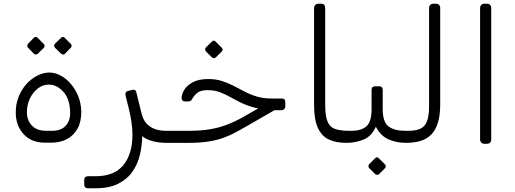

<svg xmlns="http://www.w3.org/2000/svg" viewBox="-20 -770 2778 1035"><path d="M222 -1Q151 -1 109 -45Q67 -89 65 -158Q64 -207 80 -247.5Q96 -288 123 -317.5Q150 -347 182.5 -363Q215 -379 246 -379Q277 -379 307.5 -362.5Q338 -346 362.5 -317Q387 -288 402 -250.5Q417 -213 418 -171Q419 -116 399 -78.5Q379 -41 342.5 -21Q306 -1 257 -1ZM227 -65H263Q310 -65 335 -93Q360 -121 358 -167Q356 -238 321 -276Q286 -314 243 -314Q210 -314 183 -292.5Q156 -271 140.5 -237.5Q125 -204 125 -166Q125 -121 152 -93Q179 -65 227 -65ZM183 -480Q179 -476 173 -476Q167 -476 162 -481L131 -513Q127 -518 127 -523.5Q127 -529 131 -534L162 -566Q167 -571 173 -571Q179 -571 183 -566L215 -534Q220 -530 220.5 -523.5Q221 -517 216 -512ZM330 -480Q326 -475 320 -476Q314 -477 309 -481L276 -513Q272 -517 272 -523.5Q272 -530 276 -534L309 -566Q314 -571 319 -571Q324 -571 329 -566L361 -534Q366 -530 366 -523.5Q366 -517 361 -512Z M454 245Q444 245 439 239.5Q434 234 434 223V200Q434 190 439.5 185Q445 180 456 180H494Q597 180 645.5 119.5Q694 59 694 -44Q694 -77 688.5 -113.5Q683 -150 673 -190L657 -254Q655 -263 657.5 -270Q660 -277 671 -280L690 -285Q699 -287 703.5 -286Q708 -285 711 -281.5Q714 -278 715 -272L744 -155Q753 -120 774 -100Q795 -80 821 -72.5Q847 -65 871 -65H891Q909 -65 909 -50V-30Q909 0 879 0Q832 0 796 -11Q760 -22 747 -37Q746 13 734.5 63Q723 113 695 154Q667 195 618 220Q569 245 494 245Z M879 0Q864 0 864 -15V-35Q864 -65 894 -65H1006Q1065 -65 1114 -73.5Q1163 -82 1206.5 -99Q1250 -116 1294 -141L1397 -200L1465 -179L1312 -91Q1281 -73 1251.5 -57Q1222 -41 1187 -28Q1152 -15 1106.5 -7.5Q1061 0 999 0ZM1450 -176V-179Q1395 -179 1354 -189.5Q1313 -200 1281 -215.5Q1249 -231 1221 -247Q1193 -263 1164 -273.5Q1135 -284 1099 -284Q1062 -284 1045 -270.5Q1028 -257 1018 -240Q1014 -232 1009 -227.5Q1004 -223 992 -223H980Q959 -223 959 -243Q959 -261 972.5 -284.5Q986 -308 1018 -326Q1050 -344 1103 -344Q1143 -344 1176 -333.5Q1209 -323 1239 -307.5Q1269 -292 1299.5 -276Q1330 -260 1365 -249.5Q1400 -239 1444 -239H1496Q1510 -239 1514 -233.5Q1518 -228 1518 -214V-198Q1518 -188 1512 -182Q1506 -176 1495 -176ZM1143 -460Q1139 -456 1133 -456.5Q1127 -457 1122 -461L1090 -493Q1086 -498 1086 -504Q1086 -510 1090 -514L1122 -546Q1127 -551 1132.5 -551Q1138 -551 1142 -546L1174 -514Q1186 -503 1175 -492Z M1848 0H1845Q1792 0 1753.5 -17.5Q1715 -35 1694 -79.5Q1673 -124 1673 -205V-725Q1673 -736 1679 -743Q1685 -750 1699 -750H1710Q1723 -750 1728 -743.5Q1733 -737 1733 -727V-205Q1733 -144 1746 -114Q1759 -84 1787 -74.5Q1815 -65 1858 -65H1863Q1878 -65 1878 -50V-30Q1878 0 1848 0Z M1848 0Q1833 0 1833 -16V-35Q1833 -65 1863 -65H1878Q1927 -65 1955 -89Q1983 -113 1983 -182V-285Q1983 -305 2003 -305H2023Q2043 -305 2043 -285V-182Q2043 -112 2074.5 -88.5Q2106 -65 2162 -65H2183Q2198 -65 2198 -50V-30Q2198 0 2168 0Q2119 0 2076 -18Q2033 -36 2006 -87Q1984 -36 1940.5 -18Q1897 0 1848 0ZM2023 169Q2019 173 2013 172.5Q2007 172 2002 168L1970 136Q1966 132 1966 125.5Q1966 119 1970 115L2002 83Q2007 78 2012.5 78Q2018 78 2022 83L2054 115Q2059 119 2059.5 125.5Q2060 132 2055 137Z M2168 0Q2153 0 2153 -15V-35Q2153 -65 2183 -65Q2220 -65 2244.5 -75.5Q2269 -86 2281 -114.5Q2293 -143 2293 -198V-727Q2293 -737 2299.5 -743.5Q2306 -750 2316 -750H2330Q2341 -750 2347 -743.5Q2353 -737 2353 -727V-208Q2353 -150 2341 -110Q2329 -70 2305.5 -45.5Q2282 -21 2247.5 -10.5Q2213 0 2168 0Z M2591 5Q2581 5 2574.5 -1.5Q2568 -8 2568 -18V-727Q2568 -737 2574.5 -743.5Q2581 -750 2591 -750H2605Q2616 -750 2622 -743.5Q2628 -737 2628 -727V-18Q2628 -8 2622 -1.5Q2616 5 2605 5Z"/></svg>

Font: Rubik Light
Style: Italic
Weight: 300
Italic angle: -12°
Designer: Hubert and Fischer
Foundry: Hubert and Fischer
Version: Version 2.300;gftools[0.9.30]